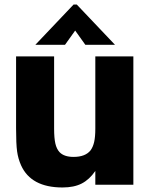

<svg xmlns="http://www.w3.org/2000/svg" viewBox="-20 -816 664 848"><path d="M73 -86Q60 -115 55.5 -147.5Q51 -180 51 -250V-567H219V-248Q219 -206 224.5 -182Q230 -158 243 -144Q263 -123 305 -123Q357 -123 380 -152Q391 -167 396 -189.5Q401 -212 401 -248V-567H569V0H401V-61Q375 -23 341 -5.5Q307 12 256 12Q117 12 73 -86ZM267 -618H136L305 -796H319L488 -618H357L312 -681Z"/></svg>

Font: Open Sauce One Black
Style: Regular
Weight: 900
Designer: Alfredo Marco Pradil
Foundry: Creative Sauce Fz LLC
Version: Version 1.477